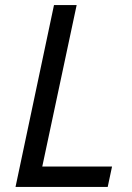

<svg xmlns="http://www.w3.org/2000/svg" viewBox="-20 -734 518 754"><path d="M41 0 192 -714H281L146 -80H420L403 0Z"/></svg>

Font: Noto Sans IKEA
Style: Italic
Weight: 400
Italic angle: -12°
Designer: Monotype Design Team
Foundry: Monotype Imaging Inc.
Version: Version 2.001